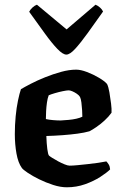

<svg xmlns="http://www.w3.org/2000/svg" viewBox="-20 -796 517 816"><path d="M264 0Q237 0 206 -10Q175 -20 146.5 -34Q118 -48 98 -61.5Q78 -75 73 -82Q57 -104 50 -143.5Q43 -183 43 -226Q43 -264 46.5 -301Q50 -338 56.5 -369Q63 -400 69 -417Q84 -426 111 -440Q138 -454 171.5 -467.5Q205 -481 239.5 -490.5Q274 -500 304 -500Q323 -500 349.5 -490Q376 -480 400.5 -465.5Q425 -451 435 -439Q441 -427 445 -403.5Q449 -380 452 -356Q455 -332 454 -317Q442 -300 424.5 -284Q407 -268 389.5 -256Q372 -244 360 -238Q339 -232 309.5 -228Q280 -224 246 -221.5Q212 -219 177 -218Q178 -186 181 -163Q184 -140 188 -135Q191 -132 202 -125Q213 -118 227 -110.5Q241 -103 254.5 -97.5Q268 -92 276 -92Q289 -92 309.5 -94Q330 -96 353 -98.5Q376 -101 397 -104Q418 -107 432 -110Q437 -105 442 -97Q447 -89 448 -76Q434 -62 406 -44Q378 -26 341.5 -13Q305 0 264 0ZM238 -284Q255 -285 272 -286.5Q289 -288 304.5 -291.5Q320 -295 330 -300Q330 -311 329 -327.5Q328 -344 326 -360Q324 -376 320 -384Q316 -391 306.5 -397.5Q297 -404 287.5 -408Q278 -412 272 -412Q264 -412 247 -408.5Q230 -405 213 -400Q196 -395 187 -391Q182 -378 179.5 -360Q177 -342 176 -323.5Q175 -305 175 -290Q188 -287 205.5 -285.5Q223 -284 238 -284ZM262 -564Q247 -564 223.5 -588.5Q200 -613 170 -654.5Q140 -696 104 -746Q109 -756 118.5 -764.5Q128 -773 137 -776L263 -671L386 -776Q396 -772 405 -764Q414 -756 418 -747Q382 -696 352 -654.5Q322 -613 299.5 -588.5Q277 -564 262 -564Z"/></svg>

Font: Texturina Medium 12pt
Style: Bold
Weight: 700
Version: Version 1.002